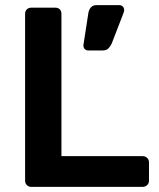

<svg xmlns="http://www.w3.org/2000/svg" viewBox="-20 -730 621 750"><path d="M102 0Q92 0 85 -7Q78 -14 78 -24V-676Q78 -687 85 -693.5Q92 -700 102 -700H196Q207 -700 213.5 -693.5Q220 -687 220 -676V-120H537Q548 -120 555 -113Q562 -106 562 -96V-24Q562 -14 555 -7Q548 0 537 0ZM324 -533Q315 -533 310 -539.5Q305 -546 306 -555L325 -678Q327 -692 335 -701Q343 -710 357 -710H447Q454 -710 459.5 -704.5Q465 -699 465 -691Q465 -685 462 -678L416 -559Q410 -547 402.5 -540Q395 -533 382 -533Z"/></svg>

Font: Rubik AZ
Style: Regular
Weight: 500
Designer: Hubert and Fischer
Foundry: Hubert & Fischer
Version: Version 2.000